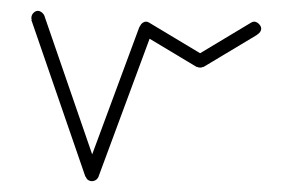

<svg xmlns="http://www.w3.org/2000/svg" viewBox="-20 -333 540 355"><path d="M38 -300Q38 -297 39.5 -294Q41 -291 44 -289.5Q47 -288 50 -288Q53 -288 56 -289.5Q59 -291 61 -294Q63 -297 63 -300Q63 -303 61 -306Q59 -309 56 -311Q53 -313 50 -313Q47 -313 44 -311Q41 -309 39.5 -306Q38 -303 38 -300Z M62 -304 38 -296 138 -6 162 -14Z M138 -10Q138 -7 139.5 -4Q141 -1 144 0.5Q147 2 150 2Q153 2 156 0.5Q159 -1 161 -4Q163 -7 163 -10Q163 -13 161 -16Q159 -19 156 -21Q153 -23 150 -23Q147 -23 144 -21Q141 -19 139.5 -16Q138 -13 138 -10Z M138 -14 162 -6 262 -276 238 -284Z M238 -280Q238 -277 239.5 -274Q241 -271 244 -269.5Q247 -268 250 -268Q253 -268 256 -269.5Q259 -271 261 -274Q263 -277 263 -280Q263 -283 261 -286Q259 -289 256 -291Q253 -293 250 -293Q247 -293 244 -291Q241 -289 239.5 -286Q238 -283 238 -280Z M256 -291 244 -269 344 -209 356 -231Z M338 -220Q338 -217 339.5 -214Q341 -211 344 -209.5Q347 -208 350 -208Q353 -208 356 -209.5Q359 -211 361 -214Q363 -217 363 -220Q363 -223 361 -226Q359 -229 356 -231Q353 -233 350 -233Q347 -233 344 -231Q341 -229 339.5 -226Q338 -223 338 -220Z M344 -231 356 -209 456 -269 444 -291Z M438 -280Q438 -277 439.5 -274Q441 -271 444 -269.5Q447 -268 450 -268Q453 -268 456 -269.5Q459 -271 461 -274Q463 -277 463 -280Q463 -283 461 -286Q459 -289 456 -291Q453 -293 450 -293Q447 -293 444 -291Q441 -289 439.5 -286Q438 -283 438 -280Z"/></svg>

Font: Linefont Thin
Style: Regular
Weight: 100
Monospace: yes
Version: Version 3.002;gftools[0.9.33]